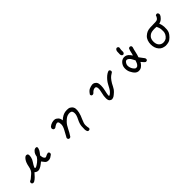

<svg xmlns="http://www.w3.org/2000/svg" viewBox="361 -2140 3779 3779"><g transform="rotate(-45 2250.0 -251.0)"><path d="M169.9 87.9Q154.3 85.9 142.6 76.2Q130.9 62.5 132.8 41L146.5 17.6Q171.9 9.8 193.4 -8.8Q214.8 -27.3 265.1 -69.8Q315.4 -112.3 332 -204.1Q348.6 -295.9 385.7 -347.7Q422.9 -399.4 454.6 -397.9Q486.3 -396.5 494.6 -374.5Q502.9 -352.5 493.2 -303.7Q483.4 -254.9 450.2 -208Q417 -161.1 395.5 -110.4Q400.4 -84 429.2 -97.2Q458 -110.4 503.9 -145.5Q549.8 -180.7 581.1 -229.5Q585 -260.7 596.7 -290Q608.4 -319.3 635.7 -345.7Q663.1 -372.1 697.3 -369.6Q731.4 -367.2 718.8 -321.8Q706.1 -276.4 681.6 -248Q657.2 -219.7 644.5 -199.2Q647.5 -141.6 669.4 -113.8Q691.4 -85.9 717.3 -103Q743.2 -120.1 789.1 -129.9L808.6 -120.1Q820.3 -106.4 818.4 -85L806.6 -63.5Q780.3 -43.9 753.9 -27.8Q727.5 -11.7 686.5 -13.7Q645.5 -15.6 622.6 -41.5Q599.6 -67.4 573.2 -104.5Q532.2 -69.3 489.3 -41.5Q446.3 -13.7 407.2 -13.7Q368.2 -13.7 333 -45.9Q301.8 -9.8 268.1 25.4Q234.4 60.5 195.3 82Z M1663.1 130.9 1643.6 121.1Q1627.9 95.7 1626 63.5Q1624 31.2 1628.9 -31.7Q1633.8 -94.7 1675.8 -176.8Q1717.8 -258.8 1714.8 -310.5Q1711.9 -362.3 1685.5 -375Q1659.2 -387.7 1623 -382.8Q1586.9 -377.9 1556.6 -360.4Q1526.4 -342.8 1483.4 -298.8Q1440.4 -254.9 1405.3 -180.7Q1370.1 -106.4 1323.2 -38.1Q1307.6 -26.4 1286.1 -28.3L1266.6 -38.1Q1254.9 -53.7 1256.8 -75.2Q1293.9 -145.5 1334 -216.8Q1374 -288.1 1373 -342.8Q1372.1 -397.5 1353.5 -412.1Q1335 -426.8 1297.9 -409.2Q1260.7 -391.6 1251 -379.9Q1234.4 -368.2 1212.9 -370.1L1193.4 -379.9Q1181.6 -395.5 1179.7 -415Q1183.6 -436.5 1197.3 -452.1Q1230.5 -479.5 1271 -491.2Q1311.5 -502.9 1345.7 -499Q1379.9 -495.1 1412.1 -462.9Q1444.3 -430.7 1448.2 -374Q1487.3 -411.1 1529.3 -433.6Q1571.3 -456.1 1612.3 -460.4Q1653.3 -464.8 1689.5 -460.4Q1725.6 -456.1 1755.4 -427.7Q1785.2 -399.4 1791 -358.4Q1796.9 -317.4 1783.2 -255.9Q1769.5 -194.3 1732.9 -116.2Q1696.3 -38.1 1696.8 8.8Q1697.3 55.7 1708 101.6L1698.2 121.1Q1684.6 132.8 1663.1 130.9Z M2427.7 19.5Q2410.2 18.6 2384.3 1.5Q2358.4 -15.6 2356 -76.7Q2353.5 -137.7 2374.5 -215.3Q2395.5 -293 2388.2 -339.4Q2380.9 -385.7 2337.4 -379.4Q2293.9 -373 2254.9 -327.1Q2241.2 -313.5 2219.7 -312.5L2198.2 -318.4Q2184.6 -332 2183.6 -353.5Q2225.6 -419.9 2267.6 -438.5Q2309.6 -457 2347.7 -461.9Q2385.7 -466.8 2416.5 -446.3Q2447.3 -425.8 2456.5 -399.4Q2465.8 -373 2466.3 -321.8Q2466.8 -270.5 2450.2 -200.7Q2433.6 -130.9 2430.2 -96.2Q2426.8 -61.5 2447.8 -71.3Q2468.8 -81.1 2495.1 -107.9Q2521.5 -134.8 2541.5 -170.9Q2561.5 -207 2581.1 -244.6Q2600.6 -282.2 2628.9 -316.4Q2657.2 -350.6 2692.9 -380.9Q2728.5 -411.1 2773.4 -426.8L2795.9 -419.9Q2811.5 -406.2 2811.5 -382.8L2804.7 -362.3Q2771.5 -342.8 2742.2 -320.3Q2712.9 -297.9 2679.7 -252Q2646.5 -206.1 2620.1 -149.4Q2593.8 -92.8 2550.8 -52.7Q2507.8 -12.7 2483.4 2Q2459 16.6 2427.7 19.5Z M3185.5 -2Q3150.4 -5.9 3126 -27.8Q3101.6 -49.8 3086.9 -72.3Q3072.3 -94.7 3058.6 -121.1Q3044.9 -147.5 3039.1 -180.7Q3033.2 -213.9 3036.1 -247.1Q3039.1 -280.3 3051.8 -307.6Q3064.5 -335 3087.9 -359.4Q3111.3 -383.8 3142.6 -394.5Q3173.8 -405.3 3210 -398.4Q3246.1 -391.6 3272.5 -366.7Q3298.8 -341.8 3327.1 -299.8Q3340.8 -338.9 3348.6 -379.9Q3356.4 -420.9 3374 -456.1Q3389.6 -467.8 3411.1 -465.8L3430.7 -456.1Q3442.4 -442.4 3440.4 -420.9Q3422.9 -366.2 3411.1 -308.6Q3399.4 -251 3379.9 -198.2L3456.1 -96.7Q3467.8 -81.1 3465.8 -59.6L3456.1 -40Q3440.4 -28.3 3418.9 -30.3Q3399.4 -36.1 3342.8 -106.4Q3330.1 -77.1 3299.8 -46.9Q3269.5 -16.6 3243.2 -8.3Q3216.8 0 3185.5 -2ZM3238.3 -90.8Q3261.7 -112.3 3274.9 -139.6Q3288.1 -167 3295.9 -196.3Q3277.3 -225.6 3263.7 -255.9Q3250 -286.1 3224.6 -306.6Q3199.2 -327.1 3177.7 -327.1Q3156.2 -327.1 3140.6 -307.6Q3125 -288.1 3116.2 -264.6Q3107.4 -241.2 3112.3 -208Q3117.2 -174.8 3130.9 -148.4Q3144.5 -122.1 3165 -100.6Q3185.5 -79.1 3204.6 -81.1Q3223.6 -83 3238.3 -90.8ZM3223.6 -453.1 3203.1 -445.3Q3185.5 -446.3 3170.9 -463.9L3161.1 -491.2Q3165 -525.4 3163.6 -562.5Q3162.1 -599.6 3189.5 -626L3210 -632.8Q3228.5 -632.8 3243.2 -617.2L3250 -595.7Q3237.3 -553.7 3241.2 -488.3Q3240.2 -467.8 3223.6 -453.1Z M3918.9 21.5Q3881.8 17.6 3847.7 4.9Q3813.5 -7.8 3784.7 -40.5Q3755.9 -73.2 3742.2 -115.2Q3728.5 -157.2 3728.5 -207Q3728.5 -256.8 3745.1 -303.7Q3761.7 -350.6 3796.4 -381.8Q3831.1 -413.1 3866.2 -428.7Q3901.4 -444.3 3954.6 -448.2Q4007.8 -452.1 4059.1 -451.2Q4110.4 -450.2 4136.7 -456.1Q4163.1 -461.9 4180.7 -486.3Q4198.2 -510.7 4206.1 -540Q4221.7 -551.8 4243.2 -549.8L4262.7 -540Q4276.4 -520.5 4272.5 -491.2Q4262.7 -460 4224.6 -422.9Q4186.5 -385.7 4137.7 -377.9Q4147.5 -350.6 4154.3 -325.2Q4161.1 -299.8 4163.6 -266.6Q4166 -233.4 4162.6 -191.4Q4159.2 -149.4 4143.6 -117.2Q4127.9 -85 4087.9 -43.5Q4047.9 -2 4006.8 9.8Q3965.8 21.5 3918.9 21.5ZM4014.6 -77.1Q4053.7 -108.4 4070.3 -142.6Q4086.9 -176.8 4087.9 -206.1Q4088.9 -235.4 4086.9 -264.6Q4085 -293.9 4076.2 -319.3Q4067.4 -344.7 4055.7 -370.1Q4007.8 -375 3963.4 -371.6Q3918.9 -368.2 3893.6 -356.4Q3868.2 -344.7 3844.7 -321.3Q3821.3 -297.9 3812.5 -263.7Q3803.7 -229.5 3805.7 -195.3Q3807.6 -161.1 3818.4 -133.8Q3829.1 -106.4 3849.6 -87.9Q3870.1 -69.3 3895.5 -61Q3920.9 -52.7 3952.1 -56.6Q3983.4 -60.5 4014.6 -77.1Z"/></g></svg>

Font: NaikaiFont
Style: Regular
Weight: 400
Version: Version 1.67